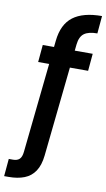

<svg xmlns="http://www.w3.org/2000/svg" viewBox="-159 -823 604 1094"><g transform="rotate(10 143.5 -275.5)"><path d="M-52 222 -43 121H-18Q6 121 19 108.5Q32 96 35 66L104 -589Q114 -685 172 -729Q230 -773 339 -773L330 -671Q279 -671 254 -652.5Q229 -634 224 -589L155 66Q149 123 126 157.5Q103 192 64.5 207Q26 222 -26 222ZM26 -452 35 -552H324L315 -452Z"/></g></svg>

Font: DM Sans 18pt SemiBold
Style: Regular
Weight: 600
Designer: Colophon Foundry, Jonny Pinhorn
Foundry: Colophon Foundry
Version: Version 4.004;gftools[0.9.30]